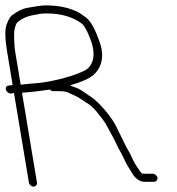

<svg xmlns="http://www.w3.org/2000/svg" viewBox="-30 -682 659 714"><path d="M46.9 -367 26.6 -489C25.1 -497.7 24.2 -506.2 23.8 -514.5C22.4 -544.7 19.4 -566.5 30 -592.3C35.8 -606.2 69.6 -621.8 91 -625.2C119.6 -629.9 116.8 -632 143.7 -632C197.1 -632 240.8 -619.3 274.7 -593.8C282 -588.3 291.1 -572.8 301.8 -547.5C325.3 -492.3 323 -451.8 295.1 -426C262.7 -403 163.5 -377.2 107.5 -372.8C76.2 -370.3 56 -368.3 46.9 -367ZM107.5 -3 51.9 -337C57.1 -337.7 67.3 -338.6 82.5 -339.9C110 -342.1 131.6 -345.9 155.9 -349C159.2 -345 163.2 -343 167.9 -343H188.9C221.2 -343 224.1 -336.5 246.2 -327.4C264.6 -319.8 280.4 -306.3 297.1 -296.5C318.8 -283.7 339.2 -254.1 353.8 -235.5C364.9 -221.3 379.5 -190.1 387.4 -177C397.2 -160.8 409 -130.6 420 -114L427.5 -99C430.5 -93 433.5 -86.7 436.5 -80.2C442.1 -68.1 457.9 -43.8 464.5 -33C471.4 -21.8 488.8 -6 505 -6H543C550.9 -6 556.8 -13.1 555.5 -21C554.2 -28.9 545.9 -36 538 -36H500C495.4 -38.8 491.7 -42.5 489.2 -47L479.2 -62C468.9 -77.4 461.1 -93.7 453.5 -111C443.2 -128.3 435.3 -143.1 429.7 -155.5C419 -179 412.9 -188.1 403.1 -209.8C386.5 -246.5 333.9 -306.7 306.7 -323C292.5 -331.5 274.5 -347.1 256.7 -354.4C243.4 -360 236.9 -360.2 231.2 -365C271.8 -376.2 300.5 -388.9 317.3 -403.1C344.6 -426.2 359.7 -468.1 342.4 -520C325.4 -570.9 308.1 -603.1 290.3 -616.5C281.9 -622.8 273.6 -628.7 265.4 -634C232 -652.7 189.8 -662 138.8 -662C126.6 -662 103.5 -658.8 69.5 -652.5C53.4 -649.5 34.9 -640.3 14.1 -624.8C7.7 -620.1 1.1 -608.5 -5.6 -590C-12.3 -571.6 -11.6 -537.9 -3.4 -489L17 -366C15 -366 13.4 -365.7 12.2 -365L2.4 -364C-17.6 -360.6 -7.9 -334 11.4 -334L20 -336H22L77.5 -3C78.8 4.9 87.1 12 95 12C102.9 12 108.8 4.9 107.5 -3Z"/></svg>

Font: MewTooHand
Style: Lta
Weight: 400
Designer: Mew Too, Robert Jablonski
Version: Version 0.77